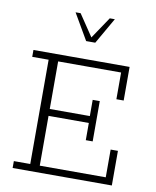

<svg xmlns="http://www.w3.org/2000/svg" viewBox="-88 -867 758 934"><g transform="rotate(10 291.0 -399.5)"><path d="M39 0V-34H120V-549H39V-583H514V-417H478V-549H167V-314H365V-394H400V-195H366V-280H167V-34H493V-171H529V0ZM284 -670 209 -799H234L306 -692L378 -799H403L329 -670Z"/></g></svg>

Font: Rokkitt SemiBold ExtraLight
Style: Regular
Weight: 250
Version: Version 3.103